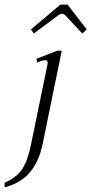

<svg xmlns="http://www.w3.org/2000/svg" viewBox="-40 -690 395 830"><path d="M94 -563 221 -670H252L335 -563L316 -545L242 -624Q233 -631 229 -631Q224 -631 212 -624L106 -545ZM-20 100Q33 77 57 39Q81 1 94 -65L166 -415V-419Q166 -430 155 -430Q145 -430 120 -420L118 -436L208 -471H227L144 -66Q129 6 91 53Q53 100 -20 120Z"/></svg>

Font: Taviraj ExtraLight
Style: Italic
Weight: 275
Italic angle: -12°
Designer: Katatrad Team
Foundry: CadsonDemak
Version: Version 1.001